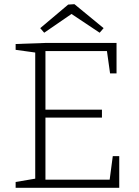

<svg xmlns="http://www.w3.org/2000/svg" viewBox="-20 -901 668 921"><path d="M521 -152H552V0H55V-28L149 -44V-649L55 -662V-690L198 -695H539V-549H508L493 -656H198V-375H469V-337H198V-39H506ZM192 -744 173 -766 307 -879 337 -881 477 -766 458 -744 323 -834Z"/></svg>

Font: Bitter Light
Style: Regular
Weight: 300
Designer: Sol Matas, and Bitter project Authors
Foundry: Sol Matas
Version: Version 2.001